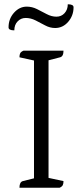

<svg xmlns="http://www.w3.org/2000/svg" viewBox="-20 -878 384 898"><path d="M71 0Q71 -27 87 -31L139 -44V-595L71 -610Q71 -622 74.5 -629Q78 -636 90 -641H277Q277 -614 261 -610L207 -596V-46L277 -31Q277 -19 273.5 -12Q270 -5 259 0ZM100 -794Q78 -794 62.5 -778Q47 -762 47 -736Q20 -736 20 -750Q20 -790 45.5 -818.5Q71 -847 105 -847Q130 -847 153 -835.5Q176 -824 198.5 -812Q221 -800 244 -800Q267 -800 282 -816.5Q297 -833 297 -858Q324 -858 324 -844Q324 -805 299 -776Q274 -747 238 -747Q214 -747 191.5 -759Q169 -771 146.5 -782.5Q124 -794 100 -794Z"/></svg>

Font: Petrona Light
Style: Regular
Weight: 300
Designer: Ringo R. Seeber
Foundry: Ringo R. Seeber
Version: Version 2.001; ttfautohint (v1.8.3)